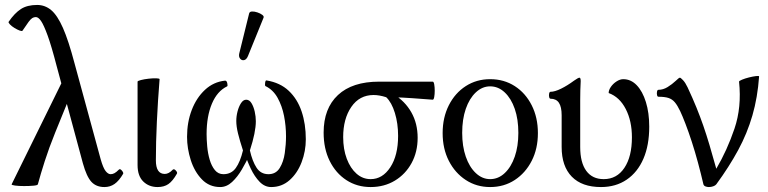

<svg xmlns="http://www.w3.org/2000/svg" viewBox="-20 -745 3102 776"><path d="M402 11Q369 11 349.5 -10Q330 -31 315 -85L209 -478Q188 -559 172.5 -601.5Q157 -644 146 -660Q135 -676 125 -676Q117 -676 110.5 -672Q104 -668 95.5 -656.5Q87 -645 71 -621Q69 -618 59.5 -621.5Q50 -625 38.5 -632Q27 -639 20 -646.5Q13 -654 15 -657Q39 -692 64.5 -708.5Q90 -725 130 -725Q162 -725 187 -704Q212 -683 234.5 -632Q257 -581 281 -490L387 -101Q397 -66 407 -53.5Q417 -41 427 -41Q435 -41 442.5 -45Q450 -49 460 -59Q464 -63 468.5 -59.5Q473 -56 476 -51Q479 -46 478 -43Q461 -14 443 -1.5Q425 11 402 11ZM27 0 247 -447 275 -386 203 -209Q178 -147 161 -94Q144 -41 133 0Q132 4 115 5.5Q98 7 77 7Q56 7 41 5Q26 3 27 0Z M617 11Q582 11 559 -11.5Q536 -34 536 -78V-415Q536 -418 549.5 -421.5Q563 -425 581 -427Q599 -429 612 -428.5Q625 -428 625 -425Q618 -338 614 -253.5Q610 -169 610 -97Q610 -42 646 -42Q662 -42 678 -59Q683 -64 690.5 -56Q698 -48 695 -43Q678 -13 660.5 -1Q643 11 617 11Z M870 11Q826 11 796 -20Q766 -51 751 -98Q736 -145 736 -192Q736 -251 755 -300.5Q774 -350 808.5 -382Q843 -414 889 -419Q896 -420 898.5 -409Q901 -398 898 -396Q858 -377 836.5 -326Q815 -275 815 -203Q815 -181 817.5 -153Q820 -125 827.5 -99.5Q835 -74 848.5 -57.5Q862 -41 883 -41Q915 -41 933 -66Q951 -91 962 -137Q949 -177 942 -205.5Q935 -234 935 -256Q935 -275 940 -294.5Q945 -314 954 -328Q963 -342 975 -342Q988 -342 996.5 -328Q1005 -314 1009.5 -294Q1014 -274 1014 -255Q1014 -233 1008 -203.5Q1002 -174 990 -137Q1000 -93 1017 -67Q1034 -41 1065 -41Q1095 -41 1110.5 -66Q1126 -91 1131 -126.5Q1136 -162 1136 -194Q1136 -236 1128 -276.5Q1120 -317 1102 -349.5Q1084 -382 1053 -397Q1050 -399 1051.5 -410Q1053 -421 1057 -420Q1112 -411 1147 -378Q1182 -345 1199 -294.5Q1216 -244 1216 -182Q1216 -134 1199 -89.5Q1182 -45 1150.5 -17Q1119 11 1076 11Q1050 11 1029.5 -10Q1009 -31 993.5 -63.5Q978 -96 967 -132L988 -118Q975 -90 957.5 -60Q940 -30 918 -9.5Q896 11 870 11ZM982 -518Q976 -504 966.5 -502Q957 -500 950.5 -508Q944 -516 947 -529L987 -691Q989 -698 998.5 -698.5Q1008 -699 1020 -695Q1032 -691 1040 -685Q1048 -679 1045 -673Z M1478 11Q1423 11 1380 -17Q1337 -45 1312.5 -94.5Q1288 -144 1288 -209Q1288 -307 1346 -361Q1404 -415 1512 -415H1729Q1733 -415 1735 -404Q1737 -393 1737 -378.5Q1737 -364 1735 -353Q1733 -342 1729 -342Q1689 -345 1648.5 -348Q1608 -351 1567 -352L1571 -364Q1617 -336 1642.5 -291Q1668 -246 1668 -188Q1668 -131 1643.5 -86Q1619 -41 1576 -15Q1533 11 1478 11ZM1478 -21Q1526 -21 1557.5 -69Q1589 -117 1589 -196Q1589 -246 1576 -288.5Q1563 -331 1541 -352Q1513 -361 1490 -361Q1433 -361 1400 -313Q1367 -265 1367 -191Q1367 -142 1381.5 -103.5Q1396 -65 1421 -43Q1446 -21 1478 -21Z M1961 11Q1906 11 1862.5 -17.5Q1819 -46 1794 -95Q1769 -144 1769 -207Q1769 -270 1794 -319.5Q1819 -369 1862.5 -397Q1906 -425 1961 -425Q2017 -425 2060.5 -397Q2104 -369 2129 -319.5Q2154 -270 2154 -207Q2154 -144 2129 -95Q2104 -46 2060.5 -17.5Q2017 11 1961 11ZM1961 -21Q1994 -21 2020 -45.5Q2046 -70 2060.5 -112Q2075 -154 2075 -208Q2075 -263 2060.5 -305Q2046 -347 2020 -371.5Q1994 -396 1961 -396Q1929 -396 1903 -371.5Q1877 -347 1862.5 -305Q1848 -263 1848 -208Q1848 -154 1862.5 -112Q1877 -70 1903 -45.5Q1929 -21 1961 -21Z M2409 11Q2332 11 2291 -31Q2250 -73 2250 -151V-279Q2250 -313 2239 -329.5Q2228 -346 2205 -346Q2201 -346 2199.5 -353Q2198 -360 2199.5 -367Q2201 -374 2205 -374Q2222 -374 2247.5 -386.5Q2273 -399 2300 -419Q2317 -431 2322 -431Q2327 -431 2327 -417Q2326 -399 2325.5 -380Q2325 -361 2325 -342V-151Q2325 -88 2349.5 -54.5Q2374 -21 2420 -21Q2473 -21 2503.5 -66.5Q2534 -112 2534 -190Q2534 -256 2509 -304.5Q2484 -353 2440 -369Q2440 -381 2449 -394Q2458 -407 2472 -416Q2486 -425 2499 -425Q2530 -425 2553.5 -400.5Q2577 -376 2590.5 -332.5Q2604 -289 2604 -233Q2604 -158 2580.5 -103.5Q2557 -49 2513 -19Q2469 11 2409 11Z M2845 11Q2838 11 2831.5 8.5Q2825 6 2823 0Q2813 -43 2801 -87.5Q2789 -132 2776 -172Q2763 -212 2750.5 -244.5Q2738 -277 2729 -296Q2718 -319 2707.5 -331.5Q2697 -344 2682 -349Q2667 -354 2641 -354Q2637 -354 2635.5 -361Q2634 -368 2635.5 -375Q2637 -382 2641 -382Q2660 -382 2678 -393Q2696 -404 2712 -419Q2724 -431 2728 -431Q2731 -431 2740.5 -421Q2750 -411 2759 -392Q2780 -347 2795 -310Q2810 -273 2822.5 -237Q2835 -201 2847.5 -159Q2860 -117 2875 -63Q2919 -138 2948.5 -225Q2978 -312 2967 -415Q2967 -418 2979 -423Q2991 -428 3007 -432Q3023 -436 3035.5 -437.5Q3048 -439 3048 -436Q3042 -351 3021 -278.5Q3000 -206 2963.5 -138.5Q2927 -71 2875 0Q2871 5 2862.5 8Q2854 11 2845 11Z"/></svg>

Font: Junicode VF
Style: Regular
Weight: 400
Designer: Peter S. Baker
Version: Version 2.213